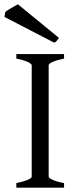

<svg xmlns="http://www.w3.org/2000/svg" viewBox="-41 -864 358 884"><path d="M34.2 0V-21Q67.4 -27.8 86.2 -35.9Q105 -43.9 105 -50.8V-564Q105 -569.8 87.2 -578.6Q69.3 -587.4 34.2 -594.2V-615.2H253.9V-594.2Q220.7 -587.4 201.9 -579.1Q183.1 -570.8 183.1 -564V-50.8Q183.1 -44.9 200.9 -36.4Q218.8 -27.8 253.9 -21V0ZM230.5 -689.5Q223.6 -680.2 220 -675.5Q216.3 -670.9 208.5 -667.5L-20.5 -786.1L-16.6 -808.1Q-13.2 -812 -5.6 -816.9Q2 -821.8 10.7 -826.9Q19.5 -832 27.8 -836.7Q36.1 -841.3 41.5 -844.2Z"/></svg>

Font: Noto Serif Devanagari
Style: Regular
Weight: 400
Designer: Monotype Design Team
Foundry: Monotype Imaging Inc.
Version: Version 1.01